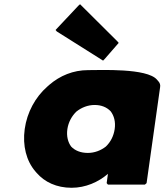

<svg xmlns="http://www.w3.org/2000/svg" viewBox="-20 -867 779 909"><path d="M299 -256C304 -289 320 -318 342 -339C366 -358 396 -370 428 -370C459 -370 485 -360 504 -340C520 -319 528 -290 523 -256C518 -223 504 -195 481 -173C458 -155 428 -143 396 -143C362 -143 335 -154 317 -173C302 -193 294 -222 299 -256ZM738 -454C740 -465 737 -474 730 -482L729 -483L723 -490C676 -545 457 -535 397 -535C327 -535 264 -509 213 -465L212 -464L204 -457C147 -407 108 -335 97 -256C86 -177 105 -105 147 -56L153 -49C191 -5 248 22 319 22C385 22 446 -5 491 -44L485 0L491 7H666L674 0ZM359 -847 351 -840 243 -725 249 -718 468 -580 475 -587 542 -664 536 -671Z"/></svg>

Font: Hussar Woodtype
Style: BlkObl
Weight: 900
Foundry: Cannot Into Space Fonts
Version: Version 1.07